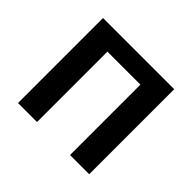

<svg xmlns="http://www.w3.org/2000/svg" viewBox="-132 -703 864 864"><g transform="rotate(45 300.5 -270.5)"><path d="M527 -541V0H405V-448H195V0H74V-541Z"/></g></svg>

Font: Noto Sans Display Medium
Style: Regular
Weight: 500
Designer: Monotype Design Team
Foundry: Monotype Imaging Inc.
Version: Version 1.900